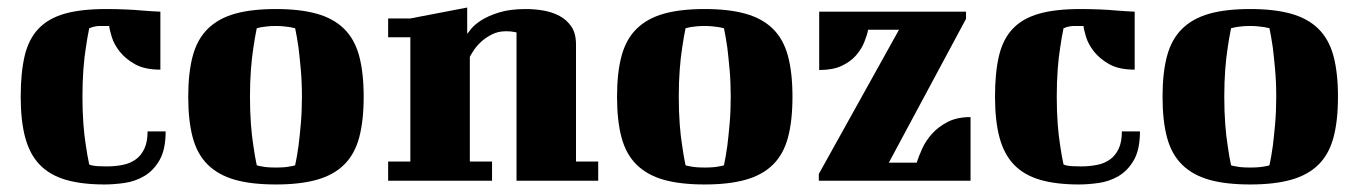

<svg xmlns="http://www.w3.org/2000/svg" viewBox="-20 -480 3609 510"><path d="M406 -295Q364 -295 338.5 -309.5Q313 -324 298 -343Q283 -362 277 -381.5Q271 -401 270 -411H246Q239 -411 234 -410Q229 -409 225 -408Q221 -406 217 -405Q212 -381 208 -353Q204 -329 201.5 -295.5Q199 -262 199 -223Q199 -184 201.5 -151Q204 -118 208 -94Q212 -66 217 -43Q221 -41 228 -40Q233 -39 242 -38.5Q251 -38 264 -38Q286 -38 306 -42Q326 -46 340.5 -56.5Q355 -67 363.5 -85Q372 -103 372 -131H420Q420 -83 404 -55Q388 -27 363.5 -12.5Q339 2 310.5 6Q282 10 258 10Q197 10 154.5 -2.5Q112 -15 85.5 -42.5Q59 -70 47 -114.5Q35 -159 35 -223Q35 -287 45.5 -331.5Q56 -376 82 -403.5Q108 -431 151.5 -443.5Q195 -456 262 -456Q286 -456 311.5 -455Q337 -454 358 -452Q383 -450 406 -449Z M644 -223Q644 -184 646.5 -150.5Q649 -117 653 -93Q657 -64 662 -41Q667 -39 675 -38Q688 -35 713 -35Q737 -35 751 -38Q759 -39 764 -41Q769 -64 773 -93Q776 -117 779 -150.5Q782 -184 782 -223Q782 -262 779 -295Q776 -328 773 -353Q769 -381 764 -405Q758 -406 750 -408Q743 -409 733.5 -410Q724 -411 713 -411Q700 -411 691 -410Q682 -409 675 -408Q667 -406 662 -405Q657 -381 653 -353Q649 -328 646.5 -295Q644 -262 644 -223ZM480 -223Q480 -287 492 -331.5Q504 -376 532 -403.5Q560 -431 604 -443.5Q648 -456 713 -456Q777 -456 821.5 -443.5Q866 -431 894 -403.5Q922 -376 934 -331.5Q946 -287 946 -223Q946 -159 934 -114.5Q922 -70 894 -42.5Q866 -15 821.5 -2.5Q777 10 713 10Q648 10 604 -2.5Q560 -15 532 -42.5Q504 -70 492 -114.5Q480 -159 480 -223Z M1011 -431H1070L1221 -460V-390Q1223 -393 1232 -404Q1241 -415 1259 -426.5Q1277 -438 1306 -447Q1335 -456 1377 -456Q1400 -456 1423.5 -452Q1447 -448 1466.5 -437.5Q1486 -427 1498 -409Q1510 -391 1510 -362V-51H1569V0H1352V-394Q1350 -394 1346 -395Q1338 -397 1324 -397Q1303 -397 1286.5 -388.5Q1270 -380 1258 -369Q1246 -358 1238.5 -346.5Q1231 -335 1228 -329V-51H1287V0H1011V-51H1070V-381H1011Z M1783 -223Q1783 -184 1785.5 -150.5Q1788 -117 1792 -93Q1796 -64 1801 -41Q1806 -39 1814 -38Q1827 -35 1852 -35Q1876 -35 1890 -38Q1898 -39 1903 -41Q1908 -64 1912 -93Q1915 -117 1918 -150.5Q1921 -184 1921 -223Q1921 -262 1918 -295Q1915 -328 1912 -353Q1908 -381 1903 -405Q1897 -406 1889 -408Q1882 -409 1872.5 -410Q1863 -411 1852 -411Q1839 -411 1830 -410Q1821 -409 1814 -408Q1806 -406 1801 -405Q1796 -381 1792 -353Q1788 -328 1785.5 -295Q1783 -262 1783 -223ZM1619 -223Q1619 -287 1631 -331.5Q1643 -376 1671 -403.5Q1699 -431 1743 -443.5Q1787 -456 1852 -456Q1916 -456 1960.5 -443.5Q2005 -431 2033 -403.5Q2061 -376 2073 -331.5Q2085 -287 2085 -223Q2085 -159 2073 -114.5Q2061 -70 2033 -42.5Q2005 -15 1960.5 -2.5Q1916 10 1852 10Q1787 10 1743 -2.5Q1699 -15 1671 -42.5Q1643 -70 1631 -114.5Q1619 -159 1619 -223Z M2546 -430 2341 -48H2415Q2420 -64 2429.5 -85Q2439 -106 2455.5 -124.5Q2472 -143 2497 -156Q2522 -169 2558 -169V0H2155V-18L2368 -401H2286Q2283 -386 2275.5 -367.5Q2268 -349 2253.5 -332.5Q2239 -316 2215.5 -305Q2192 -294 2156 -294V-449H2546Z M2994 -295Q2952 -295 2926.5 -309.5Q2901 -324 2886 -343Q2871 -362 2865 -381.5Q2859 -401 2858 -411H2834Q2827 -411 2822 -410Q2817 -409 2813 -408Q2809 -406 2805 -405Q2800 -381 2796 -353Q2792 -329 2789.5 -295.5Q2787 -262 2787 -223Q2787 -184 2789.5 -151Q2792 -118 2796 -94Q2800 -66 2805 -43Q2809 -41 2816 -40Q2821 -39 2830 -38.5Q2839 -38 2852 -38Q2874 -38 2894 -42Q2914 -46 2928.5 -56.5Q2943 -67 2951.5 -85Q2960 -103 2960 -131H3008Q3008 -83 2992 -55Q2976 -27 2951.5 -12.5Q2927 2 2898.5 6Q2870 10 2846 10Q2785 10 2742.5 -2.5Q2700 -15 2673.5 -42.5Q2647 -70 2635 -114.5Q2623 -159 2623 -223Q2623 -287 2633.5 -331.5Q2644 -376 2670 -403.5Q2696 -431 2739.5 -443.5Q2783 -456 2850 -456Q2874 -456 2899.5 -455Q2925 -454 2946 -452Q2971 -450 2994 -449Z M3232 -223Q3232 -184 3234.5 -150.5Q3237 -117 3241 -93Q3245 -64 3250 -41Q3255 -39 3263 -38Q3276 -35 3301 -35Q3325 -35 3339 -38Q3347 -39 3352 -41Q3357 -64 3361 -93Q3364 -117 3367 -150.5Q3370 -184 3370 -223Q3370 -262 3367 -295Q3364 -328 3361 -353Q3357 -381 3352 -405Q3346 -406 3338 -408Q3331 -409 3321.5 -410Q3312 -411 3301 -411Q3288 -411 3279 -410Q3270 -409 3263 -408Q3255 -406 3250 -405Q3245 -381 3241 -353Q3237 -328 3234.5 -295Q3232 -262 3232 -223ZM3068 -223Q3068 -287 3080 -331.5Q3092 -376 3120 -403.5Q3148 -431 3192 -443.5Q3236 -456 3301 -456Q3365 -456 3409.5 -443.5Q3454 -431 3482 -403.5Q3510 -376 3522 -331.5Q3534 -287 3534 -223Q3534 -159 3522 -114.5Q3510 -70 3482 -42.5Q3454 -15 3409.5 -2.5Q3365 10 3301 10Q3236 10 3192 -2.5Q3148 -15 3120 -42.5Q3092 -70 3080 -114.5Q3068 -159 3068 -223Z"/></svg>

Font: Bigshot One
Style: Regular
Weight: 400
Designer: Gesine Todt
Foundry: Gesine Todt
Version: Version 1.001